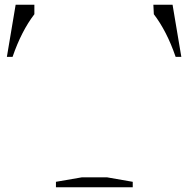

<svg xmlns="http://www.w3.org/2000/svg" viewBox="-20 -790 794 810"><path d="M125 -730C125 -730 125 -770 125 -770C77 -770 46 -770 46 -770C46 -770 9 -550 9 -550C9 -550 33 -550 33 -550C33 -550 33 -550 33 -550C58 -623 89 -683 125 -730ZM627 -770C627 -770 629 -730 629 -730C629 -730 629 -730 629 -730C665 -683 696 -623 721 -550C721 -550 745 -550 745 -550C745 -550 708 -770 708 -770C708 -770 627 -770 627 -770ZM216 -23C216 -23 216 0 216 0C216 0 540 0 540 0C540 0 540 -23 540 -23C540 -23 431 -42 431 -42C431 -42 326 -42 326 -42C326 -42 216 -23 216 -23Z"/></svg>

Font: Only Serifs
Style: Regular
Weight: 500
Designer: Matt LaGrandeur
Version: Version 0.001